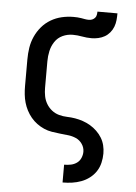

<svg xmlns="http://www.w3.org/2000/svg" viewBox="-55 -603 609 860"><g transform="rotate(5 250.0 -173.0)"><path d="M259 215V135H260Q275 135 289.5 132Q304 129 316 120.5Q328 112 334 98Q340 84 340 70Q340 51 329 35Q318 19 301 11.5Q284 4 265.5 2Q247 0 228.5 -2Q210 -4 191.5 -7Q173 -10 156 -17.5Q139 -25 124 -36Q109 -47 97 -61.5Q85 -76 76.5 -92.5Q68 -109 63 -126.5Q58 -144 56 -162.5Q54 -181 54 -200V-320Q54 -347 58 -373Q62 -399 73 -423.5Q84 -448 101.5 -468.5Q119 -489 142 -502.5Q165 -516 191 -522Q217 -528 243 -528Q252 -528 261 -527.5Q270 -527 278.5 -525.5Q287 -524 295.5 -522.5Q304 -521 313 -521Q321 -521 328 -524Q335 -527 340 -532.5Q345 -538 346.5 -546Q348 -554 348 -561H438Q438 -546 436.5 -530.5Q435 -515 429.5 -500.5Q424 -486 414 -474Q404 -462 391 -454.5Q378 -447 362.5 -443.5Q347 -440 332 -440Q310 -440 289 -444Q268 -448 247 -448Q223 -448 201.5 -438Q180 -428 167 -408.5Q154 -389 149 -366Q144 -343 144 -320V-200Q144 -182 147.5 -163.5Q151 -145 160.5 -129Q170 -113 184.5 -101.5Q199 -90 217 -85Q235 -80 253.5 -79.5Q272 -79 290 -76Q308 -73 325.5 -67Q343 -61 359 -51.5Q375 -42 388.5 -29Q402 -16 411.5 -0.5Q421 15 425.5 33Q430 51 430 70Q430 91 425 112Q420 133 408.5 150.5Q397 168 380 181Q363 194 343 201.5Q323 209 302 212Q281 215 260 215Z"/></g></svg>

Font: Iosevka SS04 Medium
Style: Regular
Weight: 500
Monospace: yes
Designer: Belleve Invis
Foundry: Belleve Invis
Version: Version 19.0.0; ttfautohint (v1.8.4)